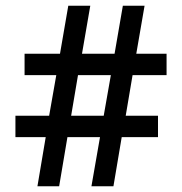

<svg xmlns="http://www.w3.org/2000/svg" viewBox="-20 -652 637 672"><path d="M140 -172H34V-247H152L177 -389H66V-464H190L219 -632H296L267 -464H381L410 -632H486L457 -464H563V-389H444L420 -247H533V-172H406L377 0H300L330 -172H216L187 0H111ZM343 -247 368 -389H253L229 -247Z"/></svg>

Font: Noto Sans Gurmukhi SemiCondensed Medium
Style: Regular
Weight: 500
Width: 4
Designer: Jelle Bosma - Monotype Design Team
Foundry: Monotype Imaging Inc.
Version: Version 2.004; ttfautohint (v1.8.4.7-5d5b)